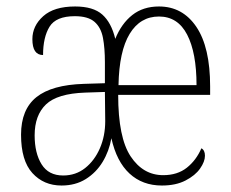

<svg xmlns="http://www.w3.org/2000/svg" viewBox="-20 -563 714 593"><path d="M170 10Q115 10 80 -28.5Q45 -67 45 -147Q45 -225 92.5 -263Q140 -301 239 -304L304 -306V-371Q304 -414 298 -446Q292 -478 272 -495.5Q252 -513 211 -513Q153 -513 133 -480.5Q113 -448 113 -393Q80 -393 80 -442Q80 -483 113.5 -513Q147 -543 212 -543Q268 -543 296 -518Q324 -493 336 -443Q355 -490 388.5 -516.5Q422 -543 471 -543Q544 -543 586.5 -480Q629 -417 629 -296V-270H345Q345 -138 383.5 -80Q422 -22 484 -22Q528 -22 557 -45Q586 -68 602 -105Q613 -99 613 -82Q613 -64 598 -42.5Q583 -21 553 -5.5Q523 10 480 10Q420 10 380 -27Q340 -64 324 -136Q317 -96 297 -63Q277 -30 245 -10Q213 10 170 10ZM587 -300Q587 -400 558 -456Q529 -512 471 -512Q413 -512 380.5 -458.5Q348 -405 346 -300ZM175 -21Q214 -21 243 -44Q272 -67 288.5 -105Q305 -143 305 -189L304 -279L243 -277Q157 -274 122 -240.5Q87 -207 87 -145Q87 -90 108.5 -55.5Q130 -21 175 -21Z"/></svg>

Font: Noto Serif Tamil Condensed ExtraLight
Style: Regular
Weight: 200
Width: 3
Designer: Indian Type Foundry, Tom Grace, and the Monotype Design Team
Foundry: Monotype Imaging Inc.
Version: Version 2.004; ttfautohint (v1.8.4.7-5d5b)